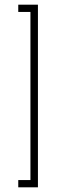

<svg xmlns="http://www.w3.org/2000/svg" viewBox="-20 -760 277 820"><path d="M58 40V9H110V-709H58V-740H142V40Z"/></svg>

Font: Raleway ExtraLight
Style: Regular
Weight: 200
Designer: Matt McInerney, Pablo Impallari, Rodrigo Fuenzalida
Foundry: Matt McInerney, Pablo Impallari, Rodrigo Fuenzalida
Version: Version 4.026